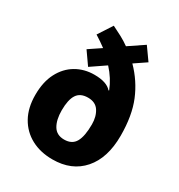

<svg xmlns="http://www.w3.org/2000/svg" viewBox="-182 -887 946 1017"><g transform="rotate(30 290.5 -378.0)"><path d="M217 -766Q246 -752 274 -737Q302 -722 327 -704L419 -766L473 -690L402 -642Q469 -574 504.5 -488Q540 -402 540 -279Q540 -143 473 -66.5Q406 10 289 10Q215 10 159 -20Q103 -50 71.5 -106Q40 -162 40 -241Q40 -321 69 -376.5Q98 -432 147.5 -461Q197 -490 259 -490Q335 -490 364 -455L367 -457Q343 -518 296 -569L208 -509L154 -586L227 -635Q212 -646 195.5 -657.5Q179 -669 161 -680ZM290 -368Q243 -368 222.5 -336.5Q202 -305 202 -240Q202 -182 223 -147Q244 -112 290 -112Q338 -112 358 -147.5Q378 -183 378 -255Q378 -303 357 -335.5Q336 -368 290 -368Z"/></g></svg>

Font: Noto Sans Kannada SemiCondensed ExtraBold
Style: Regular
Weight: 800
Width: 4
Designer: Jelle Bosma - Monotype Design Team
Foundry: Monotype Imaging Inc.
Version: Version 2.005; ttfautohint (v1.8.4.7-5d5b)